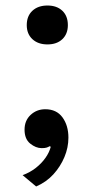

<svg xmlns="http://www.w3.org/2000/svg" viewBox="-20 -529 330 696"><path d="M144 -133Q185 -133 206.5 -103.5Q228 -74 228 -30Q228 6 213.5 40.5Q199 75 173.5 103Q148 131 111 147L62 106Q89 96 110 79.5Q131 63 145 43Q159 23 164 3L160 1Q155 4 149 6Q143 8 131 8Q110 8 89.5 -8.5Q69 -25 69 -59Q69 -92 91 -112.5Q113 -133 144 -133ZM152 -368Q118 -368 97.5 -387Q77 -406 77 -438Q77 -471 97.5 -490Q118 -509 152 -509Q186 -509 206 -490Q226 -471 226 -438Q226 -406 206 -387Q186 -368 152 -368Z"/></svg>

Font: Kantumruy Pro Medium
Style: Regular
Weight: 500
Designer: Sovichet Tep
Foundry: Sovichet Tep
Version: Version 1.002